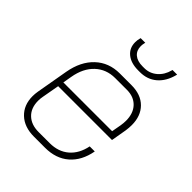

<svg xmlns="http://www.w3.org/2000/svg" viewBox="-200 -816 938 938"><g transform="rotate(45 269.0 -346.5)"><path d="M50 -127Q50 -143 53 -161L82 -327Q97 -412 147.5 -459.5Q198 -507 273 -507H354Q419 -507 456 -470Q493 -433 493 -370Q493 -352 490 -331L476 -250H104L88 -161Q85 -146 85 -131Q85 -81 114.5 -52.5Q144 -24 195 -24H271Q331 -24 370 -57.5Q409 -91 421 -151H456Q442 -75 394 -33.5Q346 8 271 8H195Q128 8 89 -29Q50 -66 50 -127ZM446 -281 455 -331Q458 -349 458 -365Q458 -416 430 -445.5Q402 -475 354 -475H273Q212 -475 170.5 -436Q129 -397 117 -327L109 -281ZM218 -668Q218 -684 222 -697L223 -701H255L254 -697Q251 -685 251 -674Q251 -644 271 -627Q291 -610 327 -610H339Q376 -610 404 -634Q432 -658 442 -697L443 -701H475L474 -697Q460 -642 424.5 -611.5Q389 -581 338 -581H326Q276 -581 247 -604.5Q218 -628 218 -668Z"/></g></svg>

Font: Bai Jamjuree ExtraLight
Style: Italic
Weight: 275
Italic angle: -10°
Version: Version 1.000; ttfautohint (v1.6)